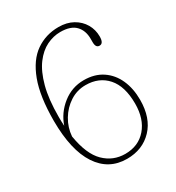

<svg xmlns="http://www.w3.org/2000/svg" viewBox="-173 -813 846 925"><g transform="rotate(-30 250.0 -351.0)"><path d="M293 -709Q339 -709 372.8 -690Q406.5 -671 424.8 -639.5Q443 -608 443 -570.5Q443 -532 420.5 -532Q399.5 -532 399.5 -563V-582.5Q399.5 -628.5 372.8 -656.2Q346 -684 288.5 -684Q250 -684 212.5 -665.8Q175 -647.5 144.5 -606.8Q114 -566 96 -498.8Q78 -431.5 78 -333Q78 -307 79.5 -283Q100.5 -344.5 152.5 -385.5Q204.5 -426.5 270.5 -426.5Q330.5 -426.5 372.8 -398.2Q415 -370 437 -321Q459 -272 459 -209Q459 -108 404.5 -50.8Q350 6.5 263 6.5Q161.5 6.5 105 -79.2Q48.5 -165 48 -328Q48 -464 79.5 -548Q111 -632 166.5 -670.5Q222 -709 293 -709ZM266 -401.5Q218.5 -401.5 179 -376Q139.5 -350.5 114.8 -309Q90 -267.5 86.5 -219.5Q104 -113 152 -65.8Q200 -18.5 267.5 -18.5Q341 -18.5 385 -69.2Q429 -120 429 -205Q429 -301.5 384.8 -351.5Q340.5 -401.5 266 -401.5Z"/></g></svg>

Font: Fraunces 144pt S100 Thin
Style: Regular
Weight: 100
Version: Version 1.000; ttfautohint (v1.8.3)